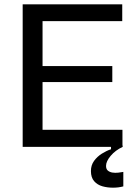

<svg xmlns="http://www.w3.org/2000/svg" viewBox="-20 -680 626 889"><path d="M85 0V-660H177V0ZM132 0V-79H547V0ZM132 -300V-374H500V-300ZM132 -582V-660H546V-582ZM551 183Q529 189 503 189Q477 189 454 182.5Q431 176 416 159Q401 142 401 112Q401 85 415.5 65Q430 45 451.5 31.5Q473 18 494 11V-6H548V0Q514 16 492.5 41.5Q471 67 471 88Q471 103 479.5 110Q488 117 500.5 119Q513 121 527 119.5Q541 118 551 116Z"/></svg>

Font: Bricolage Grotesque 17pt
Style: Regular
Weight: 400
Version: Version 1.001;gftools[0.9.33.dev8+g029e19f]